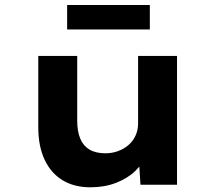

<svg xmlns="http://www.w3.org/2000/svg" viewBox="-20 -761 893 791"><path d="M352.6 10.6Q285.7 10.6 237.9 -18.4Q190.1 -47.3 163.9 -102.9Q137.7 -158.4 137.7 -237.3V-530.7H298.1V-264Q298.1 -219.8 310.6 -189.9Q323.1 -160 348.8 -144.7Q374.6 -129.5 414.6 -129.5Q441.6 -129.5 466 -138.4Q490.4 -147.3 509 -163.2Q527.6 -179 538.3 -202.1Q548.9 -225.2 548.9 -252.6V-530.7H709.3V0H558.7L551.8 -108.9L581.3 -120.9Q568.8 -87.3 537.4 -56.8Q506 -26.3 458.5 -7.9Q411 10.6 352.6 10.6ZM256.6 -639.7V-740.5H597.3V-639.7Z"/></svg>

Font: Lexend Giga
Style: Regular
Weight: 400
Designer: Bonnie Shaver-Troup, Thomas Jockin
Foundry: Lexend
Version: Version 1.007